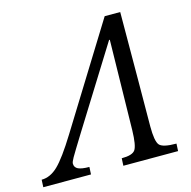

<svg xmlns="http://www.w3.org/2000/svg" viewBox="-163 -891 999 1003"><g transform="rotate(-15 336.5 -390.0)"><path d="M212 -224Q155 -132 142.5 -110Q130 -88 130 -79Q130 -58 149 -49Q168 -40 209 -40L207 0H-51L-49 -40Q-2 -40 40 -80.5Q82 -121 150 -231L490 -780H574Q574 -645 572.5 -410Q571 -175 571 -162Q571 -82 588.5 -61Q606 -40 680 -40L678 0H382L384 -40Q442 -40 457.5 -62.5Q473 -85 475 -167L484 -654H480Z"/></g></svg>

Font: Libre Baskerville
Style: Italic
Weight: 400
Italic angle: -15°
Designer: Pablo Impallari, Rodrigo Fuenzalida
Foundry: Pablo Impallari, Rodrigo Fuenzalida
Version: Version 1.051;Glyphs 3.2.3 (3260)